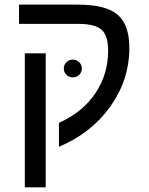

<svg xmlns="http://www.w3.org/2000/svg" viewBox="-20 -619 640 827"><path d="M176.8 -389.2V188H86.9V-389.2ZM62 -599.1H314.9Q435.5 -599.1 486.3 -555.9Q537.1 -512.7 537.1 -413.1Q537.1 -275.4 455.3 -160.4Q373.5 -45.4 233.9 13.2V-89.8Q335.9 -135.7 390.9 -217.5Q445.8 -299.3 445.8 -400.9Q445.8 -466.3 417.2 -491.2Q388.7 -516.1 318.8 -516.1H62ZM254.9 -323.2Q254.9 -340.3 266.4 -351.3Q277.8 -362.3 293.5 -362.3Q309.1 -362.3 320.8 -351.3Q332.5 -340.3 332.5 -323.2Q332.5 -307.6 320.8 -296.6Q309.1 -285.6 293.5 -285.6Q277.8 -285.6 266.4 -296.6Q254.9 -307.6 254.9 -323.2Z"/></svg>

Font: Cousine
Style: Regular
Weight: 400
Monospace: yes
Designer: Steve Matteson
Foundry: Monotype Imaging Inc.
Version: Version 1.21